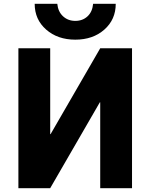

<svg xmlns="http://www.w3.org/2000/svg" viewBox="-20 -982 785 1002"><path d="M161 -962H279Q283 -921 309 -897Q335 -873 373 -873Q411 -873 436.5 -896.5Q462 -920 466 -962H584Q584 -880 524.5 -827.5Q465 -775 373 -775Q281 -775 221 -827.5Q161 -880 161 -962ZM669 0H503V-448H501L242 0H76V-730H242V-282H244L503 -730H669Z"/></svg>

Font: M PLUS 1p ExtraBold
Style: Regular
Weight: 800
Version: Version 1.062